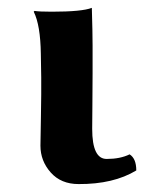

<svg xmlns="http://www.w3.org/2000/svg" viewBox="-20 -459 374 489"><path d="M85 -261.2 84 -321.8Q83 -395 65.9 -429.2L67.9 -431.2Q80.1 -429.2 111.8 -429.2Q189 -429.2 213.9 -439Q215.8 -375 215.8 -342.8V-272Q215.8 -238.3 215.3 -190.4Q214.8 -142.6 214.8 -130.9Q214.8 -53.7 252 -54.2Q286.1 -54.2 310.1 -65.9Q327.1 -55.2 327.1 -24.9Q269 10.3 180.2 9.8Q135.3 9.8 109.1 -19.8Q83 -49.3 83 -87.9Q83 -92.8 84.2 -159.4Q85.4 -226.1 85 -261.2Z"/></svg>

Font: Linux Biolinum O
Style: Bold
Weight: 700
Designer: Philipp H. Poll
Foundry: Philipp H. Poll
Version: Version 1.3.2